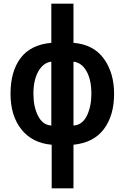

<svg xmlns="http://www.w3.org/2000/svg" viewBox="-20 -780 675 1040"><path d="M258 -760V-548Q146 -538 91.5 -465.5Q37 -393 37 -272Q37 -153 96 -79Q155 -5 260 4V240H378V4Q487 -7 542.5 -80.5Q598 -154 598 -272Q598 -385 542.5 -462Q487 -539 378 -548V-760ZM258 -100Q211 -103 186 -152.5Q161 -202 161 -272Q161 -347 188 -394Q215 -441 258 -446ZM475 -272Q475 -203 450.5 -153Q426 -103 378 -100V-446Q422 -441 448.5 -394.5Q475 -348 475 -272Z"/></svg>

Font: Noto Sans UI Condensed
Style: Bold
Weight: 700
Width: 3
Designer: Monotype Design Team
Foundry: Monotype Imaging Inc.
Version: 1.001